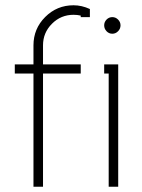

<svg xmlns="http://www.w3.org/2000/svg" viewBox="-20 -708 540 728"><path d="M320.8 -673.8V-643.1H286.1V-648.9Q272.9 -651.9 258.8 -651.9Q210.9 -651.9 177 -617.9Q143.1 -584 143.1 -536.1V-463.9H286.1V-429.2H143.1V0H106.9V-429.2H36.1V-463.9H106.9V-536.1Q106.9 -599.1 151.4 -643.6Q195.8 -688 258.8 -688Q290 -688 320.8 -673.8ZM384 -589.6Q375 -599.1 375 -611.8Q375 -624.5 384 -633.8Q393.1 -643.1 405.8 -643.1Q418.5 -643.1 427.7 -633.8Q437 -624.5 437 -611.8Q437 -599.1 427.7 -589.6Q418.5 -580.1 405.8 -580.1Q393.1 -580.1 384 -589.6ZM392.1 -429.2H375V-463.9H428.2V0H392.1Z"/></svg>

Font: Rawengulk
Style: Regular
Weight: 400
Version: Version 0.92